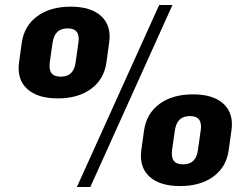

<svg xmlns="http://www.w3.org/2000/svg" viewBox="-20 -730 987 760"><path d="M208.9 -340.5Q128 -340.5 87.1 -378.4Q46.3 -416.3 55.4 -483L66.2 -561.2Q75.8 -627.8 127.4 -665.7Q179 -703.6 259.9 -703.6Q340.5 -703.6 381.1 -665.7Q421.7 -627.8 412.1 -561.2L401.2 -483Q392.2 -416.3 340.8 -378.4Q289.5 -340.5 208.9 -340.5ZM221.1 -426.6Q272.5 -426.6 279.4 -484L290.3 -560.1Q299.2 -617.6 248.3 -617.6Q221.1 -617.6 206.5 -603.2Q192 -588.8 188 -560.1L177.1 -484Q173.2 -454.3 183.8 -440.4Q194.5 -426.6 221.1 -426.6ZM610 -710.1H662.6L337.5 10.1H284.4ZM693 6.5Q612 6.5 571.2 -31.3Q530.4 -69.2 539.4 -135.9L550.3 -214.1Q559.9 -280.8 611.5 -318.7Q663 -356.5 744 -356.5Q824.6 -356.5 865.1 -318.7Q905.7 -280.8 896.2 -214.1L885.3 -135.9Q876.3 -69.2 824.9 -31.3Q773.6 6.5 693 6.5ZM705.2 -79.5Q756.6 -79.5 763.5 -136.9L774.4 -213.1Q783.3 -270.5 732.4 -270.5Q705.2 -270.5 690.6 -256.1Q676 -241.7 672.1 -213.1L661.2 -136.9Q657.3 -107.2 667.9 -93.4Q678.5 -79.5 705.2 -79.5Z"/></svg>

Font: Pathway Extreme 8pt Thin
Style: Italic
Weight: 100
Italic angle: -8°
Designer: Eduardo Rodriguez Tunni
Foundry: Eduardo Rodriguez Tunni
Version: Version 1.000